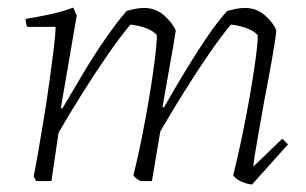

<svg xmlns="http://www.w3.org/2000/svg" viewBox="-20 -479 810 508"><path d="M647 9Q637 9 621 2.5Q605 -4 597 -15Q608 -59 619.5 -113.5Q631 -168 640.5 -222.5Q650 -277 656 -320.5Q662 -364 662 -386Q651 -398 631 -405Q611 -412 591 -414Q565 -383 533 -336.5Q501 -290 467.5 -236.5Q434 -183 404 -131L382 0H352Q339 -6 333 -15Q344 -59 355 -113.5Q366 -168 375 -222.5Q384 -277 389.5 -320.5Q395 -364 395 -386Q385 -398 365 -405Q345 -412 325 -414Q299 -383 266 -335.5Q233 -288 199 -234Q165 -180 135 -128L116 0H76L69 -12Q74 -36 81 -76.5Q88 -117 96 -165.5Q104 -214 110.5 -261.5Q117 -309 122 -348Q127 -387 127 -408H52Q48 -416 48 -429Q74 -433 109.5 -440.5Q145 -448 174 -459L183 -438L141 -193L145 -192Q172 -238 201 -286.5Q230 -335 259.5 -377.5Q289 -420 315 -450Q325 -453 337.5 -455.5Q350 -458 361 -458Q392 -458 414.5 -438Q437 -418 445 -398Q443 -384 437.5 -352Q432 -320 424.5 -278.5Q417 -237 410 -196L414 -195Q440 -241 469 -289Q498 -337 526.5 -379Q555 -421 581 -450Q592 -453 604 -455.5Q616 -458 628 -458Q659 -458 681.5 -438Q704 -418 711 -398Q709 -376 700 -324.5Q691 -273 680 -217Q670 -159 661 -109Q652 -59 650 -38L727 -112L742 -97Z"/></svg>

Font: Labrada Lght
Style: Italic
Weight: 300
Italic angle: -7°
Designer: Mercedes Jáuregui
Foundry: Omnibus-Type Team
Version: Version 1.000; ttfautohint (v1.8.4.7-5d5b)